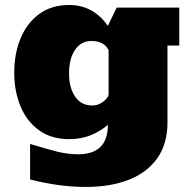

<svg xmlns="http://www.w3.org/2000/svg" viewBox="-20 -553 768 763"><path d="M319.8 189.9Q215.3 189.9 99.6 160.2V19Q164.6 39.1 207 49.6Q249.5 60.1 290.5 60.1Q408.7 60.1 408.7 -57.1Q381.8 -33.2 342.8 -16.6Q303.7 0 254.4 0Q183.6 0 134.8 -35.6Q85.9 -70.8 61.3 -130.9Q36.6 -190.9 36.6 -264.2Q36.6 -339.4 61.5 -399.9Q86.4 -460.9 135.5 -497.1Q184.6 -533.2 254.4 -533.2Q350.6 -533.2 408.7 -450.2L443.8 -522.9H692.4V-372.1H645.5V-65.9Q645.5 18.6 605.2 75.7Q564.9 132.8 491.7 161.4Q418.5 189.9 319.8 189.9ZM346.7 -133.8Q369.6 -133.8 388.7 -147.9Q407.7 -162.1 411.6 -175.8V-354Q393.1 -390.1 342.8 -390.1Q302.7 -390.1 278.6 -355.5Q254.4 -320.8 254.4 -261.2Q254.4 -204.1 278.6 -168.9Q302.7 -133.8 346.7 -133.8Z"/></svg>

Font: Angkor
Style: Regular
Weight: 400
Designer: Danh Hong
Foundry: Danh Hong
Version: Version 8.000; ttfautohint (v1.8.3)